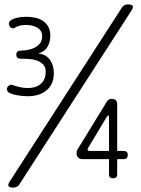

<svg xmlns="http://www.w3.org/2000/svg" viewBox="-20 -800 640 870"><path d="M40 50Q22 50 18.5 43Q15 36 25 21L532 -765Q537 -773 544 -776.5Q551 -780 560 -780Q578 -780 581.5 -773Q585 -766 575 -751L68 35Q63 43 56 46.5Q49 50 40 50ZM24 -378Q16 -382 13 -389Q10 -396 13 -404Q17 -411 24 -414.5Q31 -418 42 -413Q56 -408 73.5 -404.5Q91 -401 106 -401Q143 -401 165 -420Q187 -439 187 -476Q187 -496 175.5 -508Q164 -520 146.5 -526Q129 -532 109.5 -533Q90 -534 74 -534Q70 -534 66 -535Q62 -536 59.5 -538Q57 -540 55.5 -543.5Q54 -547 54 -553Q54 -562 59.5 -566.5Q65 -571 77 -571Q91 -571 107.5 -574Q124 -577 138 -584.5Q152 -592 161.5 -604Q171 -616 171 -635Q171 -651 164 -661Q157 -671 146 -676.5Q135 -682 122 -684.5Q109 -687 98 -687Q83 -687 70.5 -684Q58 -681 46 -674Q40 -670 33 -673Q26 -676 23 -683Q19 -690 21 -697Q23 -704 30 -709Q41 -716 59.5 -720Q78 -724 98 -724Q119 -724 138.5 -720Q158 -716 173.5 -706Q189 -696 198.5 -679.5Q208 -663 208 -639Q208 -624 204.5 -610.5Q201 -597 194.5 -586.5Q188 -576 177.5 -568.5Q167 -561 153 -557Q171 -556 184.5 -548.5Q198 -541 206.5 -529Q215 -517 219.5 -501.5Q224 -486 224 -467Q224 -444 216 -425Q208 -406 193 -392.5Q178 -379 156 -371.5Q134 -364 106 -364Q85 -364 63 -367.5Q41 -371 24 -378ZM474 -116V-269Q474 -274 473 -275.5Q472 -277 471 -277Q470 -277 468.5 -276Q467 -275 464 -271L380 -131Q378 -128 377.5 -126Q377 -124 377 -122Q377 -119 379.5 -117.5Q382 -116 388 -116ZM474 -10V-79H355Q341 -79 334 -86Q327 -93 327 -106Q327 -111 328 -115.5Q329 -120 332 -124L465 -341Q469 -347 474 -349.5Q479 -352 487 -352Q498 -352 504.5 -346Q511 -340 511 -327V-116H541Q550 -116 554.5 -111.5Q559 -107 559 -98Q559 -89 554.5 -84Q550 -79 541 -79H511V-10Q511 -1 506 3.5Q501 8 492 8Q483 8 478.5 3.5Q474 -1 474 -10Z"/></svg>

Font: Maple Mono Thin
Style: Regular
Weight: 250
Monospace: yes
Designer: subframe7536
Version: Version 7.000